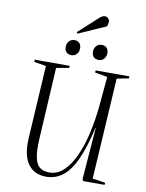

<svg xmlns="http://www.w3.org/2000/svg" viewBox="-114 -1169 956 1261"><g transform="rotate(10 364.5 -538.5)"><path d="M587 -27 673 -14 671 0H529L522 -12L549 -358H547Q517 -225 479.5 -143Q442 -61 393.5 -23.5Q345 14 283 14Q201 14 160.5 -45Q120 -104 127 -218L156 -702L76 -715L77 -730H310L309 -716L224 -701L197 -227Q192 -145 201.5 -99.5Q211 -54 235 -35.5Q259 -17 299 -17Q353 -17 395.5 -58Q438 -99 469 -169Q500 -239 519 -325Q538 -411 547 -501L565 -701L481 -716L483 -730H708L707 -716L628 -701ZM262 -848Q262 -871 276 -886.5Q290 -902 313 -902Q332 -902 344.5 -890Q357 -878 357 -855Q357 -832 343.5 -816.5Q330 -801 308 -801Q287 -801 274.5 -813Q262 -825 262 -848ZM444 -848Q444 -871 457.5 -886.5Q471 -902 494 -902Q514 -902 526.5 -890Q539 -878 539 -855Q539 -832 525 -816.5Q511 -801 490 -801Q469 -801 456.5 -813Q444 -825 444 -848ZM443 -1071Q464 -1091 481 -1091Q496 -1091 504.5 -1081Q513 -1071 513 -1061Q513 -1045 506 -1028L323 -947L317 -956Z"/></g></svg>

Font: Literata 72pt Light
Style: Italic
Weight: 300
Italic angle: -2°
Designer: Latin by Veronika Burian and Jose Scaglione. Greek by Irene Vlachou. Cyrillic by Vera Evstafieva
Foundry: TypeTogether
Version: Version 3.002